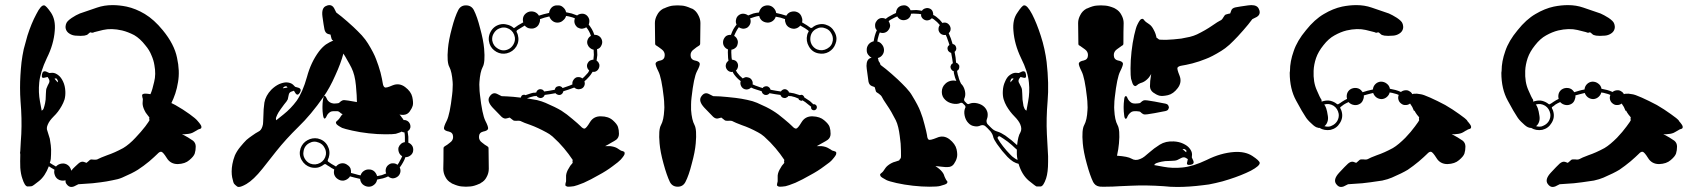

<svg xmlns="http://www.w3.org/2000/svg" viewBox="-20 -741 6759 762"><path d="M206.1 -426.8Q204.1 -430.7 200.2 -429.7Q196.3 -428.7 196.3 -428.7Q201.2 -423.8 209 -414.1Q209 -414.1 210 -418Q210 -421.9 206.1 -426.8ZM763.7 -261.7Q763.7 -261.7 763.7 -261.7Q779.3 -244.1 779.3 -238.3Q779.3 -237.3 779.3 -236.3Q779.3 -232.4 777.3 -231.4Q775.4 -229.5 770.5 -228.5Q764.6 -226.6 762.7 -224.6Q759.8 -223.6 749 -216.8Q738.3 -210 720.7 -209Q715.8 -208 710.9 -208Q707 -208 702.1 -209Q713.9 -202.1 726.6 -195.3Q739.3 -187.5 746.1 -182.6Q756.8 -173.8 756.8 -159.2Q756.8 -144.5 752.9 -131.8Q749 -120.1 731.4 -105.5Q714.8 -90.8 685.5 -89.8Q656.2 -89.8 641.6 -114.3Q627 -137.7 620.1 -138.7Q613.3 -139.6 604.5 -129.9Q594.7 -120.1 572.3 -100.6Q549.8 -82 527.3 -67.4Q505.9 -53.7 464.8 -36.1Q449.2 -29.3 425.8 -25.4Q403.3 -20.5 379.9 -17.6Q345.7 -12.7 318.4 -11.7Q291 -9.8 291 -9.8Q291 -9.8 273.4 -1Q267.6 1 262.7 1Q252 1 243.2 -11.7Q241.2 -14.6 240.2 -18.6Q240.2 -22.5 240.2 -25.4Q232.4 -23.4 224.6 -24.4Q215.8 -25.4 209 -30.3Q200.2 -37.1 197.3 -46.9Q193.4 -57.6 196.3 -67.4Q189.5 -71.3 184.6 -74.2Q178.7 -78.1 173.8 -81.1Q159.2 -42 134.8 -22.5Q109.4 -2 105.5 -2Q100.6 -1 88.9 -1Q78.1 -2 68.4 -33.2Q62.5 -49.8 60.5 -75.2Q59.6 -100.6 60.5 -127.9Q59.6 -130.9 59.6 -134.8Q60.5 -137.7 60.5 -141.6Q61.5 -161.1 62.5 -178.7Q63.5 -196.3 64.5 -209Q67.4 -270.5 61.5 -338.9Q59.6 -365.2 59.6 -392.6Q59.6 -440.4 65.4 -494.1Q68.4 -518.6 74.2 -545.9Q81.1 -573.2 88.9 -599.6Q104.5 -648.4 124 -684.6Q142.6 -721.7 155.3 -719.7Q163.1 -718.8 182.6 -690.4Q201.2 -662.1 197.3 -619.1Q193.4 -565.4 166 -510.7Q139.6 -455.1 135.7 -413.1Q131.8 -375 138.7 -337.9Q145.5 -301.8 145.5 -301.8Q145.5 -301.8 149.4 -304.7Q153.3 -307.6 156.2 -320.3Q159.2 -330.1 161.1 -345.7Q162.1 -361.3 162.1 -369.1Q162.1 -386.7 166 -393.6Q168.9 -401.4 173.8 -410.2Q178.7 -418.9 173.8 -427.7Q168.9 -435.5 168.9 -435.5Q168.9 -435.5 156.2 -432.6Q143.6 -428.7 146.5 -445.3Q149.4 -461.9 163.1 -457Q175.8 -451.2 175.8 -451.2Q175.8 -451.2 187.5 -452.1Q200.2 -452.1 212.9 -441.4Q222.7 -433.6 230.5 -417Q238.3 -400.4 239.3 -378.9Q240.2 -362.3 236.3 -346.7Q231.4 -332 224.6 -320.3Q210.9 -295.9 193.4 -279.3Q175.8 -261.7 169.9 -247.1Q163.1 -232.4 168 -221.7Q171.9 -210.9 177.7 -190.4Q179.7 -179.7 181.6 -164.1Q183.6 -149.4 182.6 -127.9Q182.6 -119.1 181.6 -110.4Q180.7 -102.5 177.7 -94.7Q182.6 -91.8 188.5 -87.9Q195.3 -84 202.1 -80.1Q210.9 -89.8 224.6 -91.8Q238.3 -93.8 249 -85.9Q254.9 -82 257.8 -76.2Q261.7 -70.3 262.7 -63.5Q270.5 -73.2 278.3 -80.1Q287.1 -87.9 291 -91.8Q301.8 -101.6 312.5 -98.6Q323.2 -94.7 323.2 -94.7Q323.2 -94.7 328.1 -98.6Q333 -102.5 336.9 -106.4Q340.8 -109.4 352.5 -107.4Q364.3 -106.4 370.1 -110.4Q377 -114.3 405.3 -125Q434.6 -134.8 468.8 -153.3Q480.5 -160.2 493.2 -170.9Q505.9 -181.6 517.6 -194.3Q540 -217.8 556.6 -239.3Q572.3 -260.7 573.2 -263.7Q573.2 -266.6 572.3 -269.5Q571.3 -272.5 573.2 -274.4Q569.3 -279.3 563.5 -287.1Q557.6 -293.9 553.7 -302.7Q545.9 -318.4 545.9 -331.1Q546.9 -343.8 546.9 -346.7Q546.9 -349.6 544.9 -355.5Q543.9 -360.4 543.9 -363.3Q543.9 -366.2 548.8 -368.2Q554.7 -371.1 577.1 -367.2Q585 -384.8 591.8 -416Q599.6 -446.3 592.8 -482.4Q589.8 -502 581.1 -521.5Q573.2 -542 556.6 -561.5Q536.1 -587.9 512.7 -601.6Q488.3 -614.3 464.8 -620.1Q421.9 -629.9 388.7 -622.1Q355.5 -614.3 353.5 -613.3Q350.6 -611.3 347.7 -611.3Q344.7 -610.4 340.8 -612.3Q337.9 -613.3 335.9 -611.3Q333 -609.4 329.1 -605.5Q326.2 -601.6 314.5 -599.6Q302.7 -597.7 279.3 -599.6Q266.6 -600.6 255.9 -607.4Q246.1 -613.3 242.2 -623Q239.3 -629.9 240.2 -636.7Q241.2 -644.5 243.2 -648.4Q246.1 -657.2 264.6 -669.9Q282.2 -681.6 296.9 -687.5Q312.5 -693.4 365.2 -710.9Q393.6 -720.7 426.8 -720.7Q453.1 -720.7 482.4 -714.8Q518.6 -707 554.7 -685.5Q591.8 -663.1 626 -621.1Q671.9 -565.4 682.6 -511.7Q694.3 -459 686.5 -415Q682.6 -390.6 675.8 -370.1Q668.9 -349.6 660.2 -332Q664.1 -330.1 668 -328.1Q671.9 -326.2 675.8 -324.2Q707 -306.6 732.4 -288.1Q756.8 -270.5 763.7 -261.7Z M1600.6 -174.8Q1600.6 -174.8 1600.6 -174.8Q1611.3 -170.9 1617.2 -160.2Q1620.1 -154.3 1620.1 -146.5Q1620.1 -142.6 1619.1 -138.7Q1616.2 -128.9 1607.4 -123Q1599.6 -117.2 1588.9 -117.2Q1585 -105.5 1579.1 -95.7Q1573.2 -85 1566.4 -76.2Q1571.3 -66.4 1568.4 -55.7Q1565.4 -44.9 1556.6 -39.1Q1547.9 -33.2 1538.1 -33.2Q1528.3 -34.2 1520.5 -41Q1510.7 -36.1 1500 -33.2Q1488.3 -30.3 1476.6 -28.3Q1474.6 -15.6 1464.8 -7.8Q1454.1 1 1441.4 0Q1428.7 -1 1418.9 -9.8Q1410.2 -18.6 1409.2 -31.2Q1409.2 -31.2 1409.2 -31.2Q1409.2 -31.2 1408.2 -31.2Q1398.4 -33.2 1387.7 -36.1Q1377.9 -38.1 1369.1 -41Q1368.2 -41 1368.2 -40Q1368.2 -39.1 1367.2 -38.1Q1358.4 -27.3 1344.7 -24.4Q1331.1 -22.5 1319.3 -31.2Q1310.5 -37.1 1306.6 -47.9Q1303.7 -57.6 1306.6 -68.4Q1294.9 -74.2 1287.1 -80.1Q1278.3 -85 1273.4 -88.9Q1271.5 -89.8 1270.5 -89.8Q1268.6 -89.8 1266.6 -88.9Q1255.9 -80.1 1242.2 -76.2Q1227.5 -73.2 1212.9 -77.1Q1189.5 -84 1176.8 -106.4Q1165 -127.9 1172.9 -152.3Q1180.7 -173.8 1200.2 -184.6Q1219.7 -195.3 1241.2 -191.4Q1266.6 -185.5 1279.3 -164.1Q1292 -141.6 1285.2 -118.2Q1285.2 -115.2 1283.2 -112.3Q1282.2 -109.4 1281.2 -106.4Q1280.3 -104.5 1280.3 -102.5Q1281.2 -100.6 1282.2 -99.6Q1287.1 -95.7 1294.9 -90.8Q1302.7 -85.9 1313.5 -80.1Q1322.3 -90.8 1335 -92.8Q1348.6 -94.7 1359.4 -85.9Q1367.2 -81.1 1371.1 -72.3Q1374 -63.5 1373 -54.7Q1381.8 -51.8 1391.6 -49.8Q1400.4 -46.9 1411.1 -44.9Q1414.1 -55.7 1423.8 -62.5Q1433.6 -69.3 1445.3 -68.4Q1457 -68.4 1465.8 -60.5Q1473.6 -52.7 1476.6 -42Q1486.3 -43.9 1495.1 -45.9Q1503.9 -48.8 1512.7 -52.7Q1508.8 -61.5 1511.7 -72.3Q1514.6 -82 1523.4 -87.9Q1531.2 -93.8 1541 -92.8Q1549.8 -92.8 1557.6 -86.9Q1563.5 -94.7 1567.4 -103.5Q1572.3 -111.3 1576.2 -121.1Q1567.4 -126 1563.5 -135.7Q1559.6 -145.5 1561.5 -155.3Q1564.5 -164.1 1571.3 -169.9Q1578.1 -175.8 1586.9 -176.8Q1586.9 -186.5 1586.9 -197.3Q1586.9 -207 1585 -215.8Q1583 -215.8 1582 -215.8Q1580.1 -216.8 1578.1 -216.8Q1577.1 -216.8 1576.2 -217.8Q1575.2 -217.8 1574.2 -218.8Q1571.3 -216.8 1565.4 -214.8Q1559.6 -212.9 1550.8 -210Q1541 -208 1509.8 -208Q1478.5 -208 1443.4 -211.9Q1408.2 -215.8 1377.9 -222.7Q1347.7 -229.5 1337.9 -233.4Q1317.4 -244.1 1314.5 -250Q1312.5 -254.9 1313.5 -256.8Q1314.5 -258.8 1319.3 -262.7Q1323.2 -266.6 1325.2 -268.6Q1326.2 -270.5 1330.1 -275.4Q1333 -281.2 1339.8 -288.1Q1333 -290 1329.1 -294.9Q1325.2 -298.8 1319.3 -299.8Q1313.5 -299.8 1304.7 -299.8Q1295.9 -299.8 1291 -296.9Q1280.3 -290 1276.4 -280.3Q1271.5 -269.5 1267.6 -270.5Q1263.7 -271.5 1261.7 -286.1Q1259.8 -299.8 1259.8 -311.5Q1259.8 -312.5 1259.8 -315.4Q1259.8 -317.4 1259.8 -318.4Q1259.8 -330.1 1261.7 -344.7Q1263.7 -358.4 1267.6 -360.4Q1271.5 -361.3 1276.4 -350.6Q1280.3 -339.8 1291 -334Q1295.9 -331.1 1304.7 -330.1Q1313.5 -330.1 1319.3 -331.1Q1325.2 -331.1 1329.1 -335.9Q1333 -339.8 1339.8 -342.8Q1344.7 -344.7 1362.3 -341.8Q1380.9 -338.9 1396.5 -335.9Q1396.5 -358.4 1392.6 -401.4Q1388.7 -444.3 1375 -471.7Q1367.2 -487.3 1358.4 -502Q1350.6 -516.6 1342.8 -528.3Q1333 -490.2 1310.5 -441.4Q1289.1 -392.6 1263.7 -356.4Q1213.9 -285.2 1164.1 -237.3Q1114.3 -188.5 1076.2 -140.6Q1056.6 -116.2 1021.5 -71.3Q986.3 -27.3 958 -10.7Q937.5 1 927.7 1Q923.8 1 920.9 -1Q912.1 -7.8 909.2 -11.7Q906.2 -14.6 901.4 -37.1Q899.4 -47.9 899.4 -60.5Q899.4 -74.2 902.3 -89.8Q905.3 -106.4 912.1 -124Q919.9 -141.6 933.6 -158.2Q947.3 -174.8 958 -185.5Q969.7 -195.3 978.5 -201.2Q996.1 -213.9 1005.9 -218.8Q1016.6 -223.6 1021.5 -239.3Q1024.4 -247.1 1024.4 -257.8Q1025.4 -269.5 1025.4 -282.2Q1025.4 -306.6 1029.3 -334Q1034.2 -361.3 1056.6 -384.8Q1071.3 -399.4 1087.9 -407.2Q1104.5 -414.1 1117.2 -414.1Q1133.8 -413.1 1142.6 -405.3Q1151.4 -396.5 1151.4 -396.5Q1151.4 -396.5 1165 -392.6Q1178.7 -387.7 1169.9 -373Q1161.1 -359.4 1153.3 -370.1Q1146.5 -380.9 1146.5 -380.9Q1146.5 -380.9 1137.7 -377.9Q1127.9 -375 1126 -365.2Q1124 -354.5 1122.1 -346.7Q1119.1 -339.8 1107.4 -326.2Q1102.5 -320.3 1093.8 -307.6Q1084 -293.9 1080.1 -285.2Q1074.2 -273.4 1075.2 -268.6Q1076.2 -263.7 1076.2 -263.7Q1076.2 -263.7 1105.5 -287.1Q1134.8 -310.5 1157.2 -340.8Q1181.6 -376 1198.2 -435.5Q1213.9 -494.1 1246.1 -537.1Q1258.8 -553.7 1273.4 -564.5Q1288.1 -574.2 1302.7 -580.1Q1299.8 -582 1297.9 -583Q1296.9 -585 1295.9 -586.9Q1294.9 -590.8 1293 -597.7Q1292 -603.5 1292 -603.5Q1292 -603.5 1281.2 -606.4Q1270.5 -610.4 1267.6 -625Q1264.6 -639.6 1259.8 -674.8Q1254.9 -710.9 1275.4 -717.8Q1281.2 -720.7 1287.1 -720.7Q1298.8 -720.7 1305.7 -709Q1314.5 -691.4 1314.5 -691.4Q1314.5 -691.4 1335.9 -674.8Q1357.4 -657.2 1382.8 -633.8Q1400.4 -617.2 1416 -600.6Q1431.6 -583 1440.4 -568.4Q1463.9 -530.3 1472.7 -505.9Q1482.4 -481.4 1490.2 -453.1Q1497.1 -424.8 1499 -411.1Q1501 -397.5 1506.8 -394.5Q1511.7 -390.6 1538.1 -402.3Q1564.5 -413.1 1587.9 -395.5Q1611.3 -377.9 1616.2 -356.4Q1621.1 -334 1618.2 -322.3Q1614.3 -309.6 1605.5 -297.9Q1596.7 -286.1 1582 -285.2Q1579.1 -285.2 1575.2 -285.2Q1570.3 -285.2 1565.4 -286.1Q1568.4 -283.2 1570.3 -281.2Q1572.3 -278.3 1574.2 -275.4Q1576.2 -273.4 1578.1 -270.5Q1580.1 -267.6 1582 -264.6Q1584 -264.6 1586.9 -264.6Q1588.9 -264.6 1590.8 -263.7Q1600.6 -260.7 1605.5 -252Q1610.4 -243.2 1608.4 -233.4Q1606.4 -229.5 1604.5 -225.6Q1601.6 -222.7 1597.7 -219.7Q1599.6 -209 1600.6 -198.2Q1600.6 -186.5 1600.6 -174.8ZM1112.3 -398.4Q1112.3 -398.4 1112.3 -398.4Q1106.4 -396.5 1104.5 -393.6Q1102.5 -390.6 1102.5 -390.6Q1108.4 -391.6 1121.1 -393.6Q1121.1 -393.6 1119.1 -396.5Q1117.2 -399.4 1112.3 -398.4ZM1273.4 -127Q1275.4 -142.6 1267.6 -155.3Q1260.7 -168.9 1246.1 -174.8Q1225.6 -183.6 1207 -172.9Q1187.5 -162.1 1184.6 -139.6Q1181.6 -125 1189.5 -111.3Q1197.3 -97.7 1210.9 -91.8Q1231.4 -84 1251 -94.7Q1269.5 -105.5 1273.4 -127Z M1913.1 -161.1Q1913.1 -161.1 1913.1 -161.1Q1916 -159.2 1918 -157.2Q1918.9 -154.3 1918.9 -152.3Q1918.9 -125 1919.9 -71.3Q1919.9 -53.7 1911.1 -38.1Q1903.3 -22.5 1887.7 -14.6Q1886.7 -13.7 1885.7 -12.7Q1883.8 -11.7 1882.8 -11.7Q1861.3 -2 1846.7 -1Q1832 0 1829.1 0Q1827.1 0 1812.5 -1Q1797.9 -2 1776.4 -11.7Q1775.4 -11.7 1773.4 -12.7Q1772.5 -13.7 1771.5 -14.6Q1755.9 -22.5 1748 -38.1Q1739.3 -53.7 1739.3 -71.3Q1740.2 -97.7 1740.2 -152.3Q1740.2 -154.3 1741.2 -157.2Q1743.2 -159.2 1746.1 -161.1Q1753.9 -165 1765.6 -174.8Q1778.3 -183.6 1778.3 -197.3Q1778.3 -214.8 1761.7 -218.8Q1745.1 -221.7 1742.2 -229.5Q1740.2 -237.3 1752.9 -261.7Q1765.6 -287.1 1774.4 -365.2Q1776.4 -380.9 1776.4 -393.6Q1777.3 -406.2 1776.4 -416Q1773.4 -456.1 1763.7 -474.6Q1752.9 -493.2 1757.8 -547.9Q1760.7 -582 1773.4 -628.9Q1785.2 -674.8 1798.8 -701.2Q1808.6 -719.7 1829.1 -719.7Q1850.6 -719.7 1860.4 -701.2Q1874 -674.8 1885.7 -627.9Q1898.4 -582 1901.4 -547.9Q1906.2 -493.2 1895.5 -474.6Q1885.7 -456.1 1882.8 -416Q1881.8 -406.2 1882.8 -393.6Q1882.8 -380.9 1884.8 -365.2Q1893.6 -287.1 1906.2 -261.7Q1918.9 -237.3 1917 -229.5Q1914.1 -221.7 1897.5 -218.8Q1880.9 -214.8 1880.9 -197.3Q1880.9 -183.6 1893.6 -174.8Q1905.3 -165 1913.1 -161.1ZM2457 -138.7Q2457 -138.7 2457 -138.7Q2459 -137.7 2459 -132.8Q2459 -131.8 2459 -130.9Q2459 -125 2443.4 -107.4Q2436.5 -99.6 2411.1 -81.1Q2386.7 -62.5 2355.5 -45.9Q2325.2 -28.3 2296.9 -15.6Q2267.6 -3.9 2257.8 -2Q2244.1 0 2236.3 0Q2231.4 0 2229.5 -1Q2223.6 -3.9 2223.6 -5.9Q2223.6 -8.8 2224.6 -14.6Q2226.6 -19.5 2226.6 -22.5Q2226.6 -25.4 2226.6 -38.1Q2225.6 -50.8 2233.4 -66.4Q2238.3 -75.2 2243.2 -83Q2249 -89.8 2252.9 -94.7Q2252 -97.7 2252 -100.6Q2252.9 -103.5 2252.9 -106.4Q2252 -108.4 2236.3 -129.9Q2219.7 -152.3 2197.3 -175.8Q2185.5 -187.5 2172.9 -199.2Q2160.2 -210 2148.4 -215.8Q2114.3 -234.4 2085 -245.1Q2056.6 -254.9 2049.8 -258.8Q2043.9 -262.7 2032.2 -261.7Q2020.5 -260.7 2016.6 -263.7Q2012.7 -266.6 2007.8 -270.5Q2002.9 -274.4 2002.9 -274.4Q2002.9 -274.4 1992.2 -271.5Q1981.4 -267.6 1970.7 -277.3Q1960 -288.1 1935.5 -313.5Q1911.1 -339.8 1922.9 -357.4Q1935.5 -377 1953.1 -368.2Q1970.7 -359.4 1970.7 -359.4Q1970.7 -359.4 1993.2 -358.4Q2015.6 -357.4 2046.9 -353.5Q2046.9 -353.5 2046.9 -354.5Q2046.9 -354.5 2046.9 -354.5Q2047.9 -357.4 2049.8 -360.4Q2051.8 -363.3 2055.7 -364.3Q2058.6 -365.2 2060.5 -365.2Q2063.5 -364.3 2065.4 -363.3Q2072.3 -366.2 2080.1 -368.2Q2087.9 -371.1 2096.7 -373Q2098.6 -373 2101.6 -373Q2104.5 -374 2108.4 -374Q2109.4 -378.9 2112.3 -381.8Q2115.2 -384.8 2120.1 -386.7Q2126 -387.7 2131.8 -385.7Q2136.7 -383.8 2139.6 -377.9Q2149.4 -379.9 2160.2 -380.9Q2169.9 -382.8 2181.6 -384.8Q2182.6 -389.6 2185.5 -393.6Q2188.5 -397.5 2194.3 -398.4Q2199.2 -400.4 2204.1 -398.4Q2210 -396.5 2212.9 -391.6Q2222.7 -394.5 2232.4 -398.4Q2242.2 -401.4 2252 -406.2Q2250 -415 2255.9 -423.8Q2260.7 -431.6 2269.5 -434.6Q2275.4 -435.5 2281.2 -434.6Q2287.1 -433.6 2291 -429.7Q2297.9 -434.6 2302.7 -440.4Q2308.6 -446.3 2313.5 -452.1Q2314.5 -454.1 2316.4 -457Q2317.4 -459 2318.4 -460.9Q2316.4 -462.9 2313.5 -466.8Q2311.5 -469.7 2310.5 -473.6Q2307.6 -483.4 2313.5 -492.2Q2318.4 -501 2328.1 -502.9Q2329.1 -503.9 2331.1 -503.9Q2333 -503.9 2335 -503.9Q2335.9 -513.7 2336.9 -523.4Q2336.9 -533.2 2335.9 -543.9Q2328.1 -544.9 2321.3 -550.8Q2314.5 -556.6 2311.5 -565.4Q2308.6 -575.2 2312.5 -584Q2316.4 -593.8 2325.2 -598.6Q2322.3 -608.4 2317.4 -617.2Q2312.5 -626 2306.6 -632.8Q2299.8 -627.9 2290 -627Q2281.2 -627 2272.5 -631.8Q2263.7 -638.7 2260.7 -648.4Q2257.8 -658.2 2261.7 -668Q2253.9 -671.9 2245.1 -673.8Q2235.4 -676.8 2226.6 -677.7Q2223.6 -667 2214.8 -660.2Q2207 -652.3 2195.3 -651.4Q2182.6 -650.4 2173.8 -657.2Q2164.1 -664.1 2160.2 -675.8Q2150.4 -672.9 2140.6 -670.9Q2131.8 -668 2123 -665Q2124 -656.2 2120.1 -648.4Q2117.2 -639.6 2109.4 -633.8Q2098.6 -626 2085 -627.9Q2071.3 -628.9 2062.5 -639.6Q2052.7 -633.8 2044.9 -628.9Q2037.1 -624 2032.2 -621.1Q2030.3 -619.1 2030.3 -617.2Q2029.3 -615.2 2030.3 -614.3Q2032.2 -611.3 2033.2 -608.4Q2034.2 -605.5 2035.2 -602.5Q2042 -578.1 2029.3 -556.6Q2015.6 -535.2 1991.2 -529.3Q1969.7 -524.4 1950.2 -535.2Q1929.7 -546.9 1922.9 -567.4Q1915 -591.8 1926.8 -614.3Q1938.5 -636.7 1962.9 -643.6Q1977.5 -647.5 1991.2 -643.6Q2005.9 -640.6 2016.6 -631.8Q2017.6 -629.9 2019.5 -629.9Q2021.5 -629.9 2022.5 -630.9Q2028.3 -634.8 2036.1 -640.6Q2044.9 -645.5 2056.6 -652.3Q2053.7 -662.1 2056.6 -672.9Q2059.6 -682.6 2069.3 -689.5Q2080.1 -697.3 2094.7 -695.3Q2108.4 -693.4 2117.2 -681.6Q2117.2 -680.7 2118.2 -680.7Q2118.2 -679.7 2118.2 -678.7Q2127.9 -681.6 2137.7 -684.6Q2147.5 -686.5 2158.2 -689.5Q2158.2 -689.5 2158.2 -689.5Q2159.2 -689.5 2159.2 -689.5Q2160.2 -701.2 2168.9 -710.9Q2177.7 -719.7 2190.4 -719.7Q2191.4 -719.7 2192.4 -719.7Q2205.1 -720.7 2213.9 -712.9Q2224.6 -704.1 2226.6 -692.4Q2238.3 -690.4 2249 -687.5Q2259.8 -683.6 2270.5 -679.7Q2277.3 -685.5 2288.1 -686.5Q2297.9 -687.5 2306.6 -681.6Q2315.4 -674.8 2318.4 -664.1Q2320.3 -653.3 2316.4 -643.6Q2323.2 -634.8 2329.1 -625Q2335 -614.3 2338.9 -602.5Q2348.6 -603.5 2357.4 -597.7Q2366.2 -591.8 2369.1 -581.1Q2372.1 -570.3 2366.2 -559.6Q2361.3 -548.8 2349.6 -545.9Q2350.6 -533.2 2350.6 -522.5Q2349.6 -510.7 2347.7 -500Q2351.6 -498 2354.5 -494.1Q2356.4 -491.2 2358.4 -486.3Q2360.4 -476.6 2355.5 -467.8Q2350.6 -459 2340.8 -456.1Q2338.9 -456.1 2335.9 -456.1Q2334 -455.1 2332 -456.1Q2330.1 -453.1 2328.1 -450.2Q2326.2 -447.3 2324.2 -444.3Q2319.3 -437.5 2312.5 -430.7Q2306.6 -423.8 2299.8 -418.9Q2299.8 -418 2299.8 -418Q2299.8 -418 2299.8 -417Q2302.7 -407.2 2297.9 -398.4Q2293 -389.6 2283.2 -387.7Q2276.4 -385.7 2269.5 -387.7Q2263.7 -389.6 2258.8 -393.6Q2248 -389.6 2237.3 -385.7Q2226.6 -381.8 2215.8 -378.9Q2214.8 -374 2211.9 -370.1Q2209 -366.2 2203.1 -364.3Q2198.2 -363.3 2193.4 -365.2Q2187.5 -367.2 2184.6 -371.1Q2172.9 -369.1 2162.1 -367.2Q2151.4 -365.2 2141.6 -364.3Q2140.6 -360.4 2137.7 -357.4Q2133.8 -353.5 2129.9 -352.5Q2124 -350.6 2118.2 -353.5Q2112.3 -355.5 2109.4 -360.4Q2106.4 -360.4 2104.5 -359.4Q2101.6 -359.4 2099.6 -359.4Q2091.8 -357.4 2085 -355.5Q2078.1 -353.5 2071.3 -350.6Q2091.8 -347.7 2111.3 -343.8Q2130.9 -338.9 2144.5 -333Q2185.5 -315.4 2208 -301.8Q2229.5 -288.1 2252 -268.6Q2274.4 -250 2284.2 -240.2Q2293 -230.5 2299.8 -230.5Q2306.6 -231.4 2321.3 -255.9Q2335.9 -280.3 2365.2 -279.3Q2394.5 -279.3 2412.1 -263.7Q2428.7 -249 2432.6 -237.3Q2436.5 -225.6 2436.5 -210Q2436.5 -195.3 2425.8 -186.5Q2418.9 -181.6 2406.2 -174.8Q2393.6 -167 2381.8 -161.1Q2386.7 -161.1 2391.6 -161.1Q2396.5 -161.1 2401.4 -161.1Q2418 -159.2 2428.7 -153.3Q2439.5 -146.5 2442.4 -144.5Q2444.3 -142.6 2450.2 -141.6Q2455.1 -139.6 2457 -138.7ZM1996.1 -544.9Q2009.8 -550.8 2017.6 -564.5Q2025.4 -578.1 2023.4 -592.8Q2019.5 -615.2 2001 -626Q1981.4 -636.7 1960.9 -627.9Q1947.3 -622.1 1939.5 -608.4Q1931.6 -595.7 1933.6 -580.1Q1937.5 -558.6 1956.1 -547.9Q1975.6 -536.1 1996.1 -544.9Z M2727.5 -706.1Q2727.5 -706.1 2728.5 -706.1Q2743.2 -697.3 2751 -681.6Q2759.8 -666 2759.8 -649.4Q2759.8 -622.1 2758.8 -568.4Q2758.8 -565.4 2757.8 -563.5Q2755.9 -560.5 2753.9 -559.6Q2745.1 -554.7 2733.4 -544.9Q2720.7 -536.1 2720.7 -522.5Q2720.7 -504.9 2737.3 -501Q2753.9 -498 2756.8 -490.2Q2759.8 -483.4 2746.1 -458Q2733.4 -433.6 2724.6 -354.5Q2722.7 -338.9 2722.7 -326.2Q2722.7 -314.5 2722.7 -304.7Q2725.6 -264.6 2736.3 -245.1Q2746.1 -226.6 2741.2 -171.9Q2738.3 -137.7 2725.6 -91.8Q2713.9 -44.9 2700.2 -18.6Q2690.4 0 2669.9 0Q2648.4 0 2638.7 -18.6Q2626 -44.9 2613.3 -91.8Q2600.6 -137.7 2597.7 -171.9Q2592.8 -226.6 2603.5 -245.1Q2614.3 -264.6 2616.2 -304.7Q2617.2 -314.5 2616.2 -326.2Q2616.2 -338.9 2614.3 -354.5Q2605.5 -433.6 2592.8 -458Q2580.1 -483.4 2582 -490.2Q2585 -498 2601.6 -501Q2618.2 -504.9 2618.2 -522.5Q2618.2 -536.1 2606.4 -544.9Q2593.8 -554.7 2585.9 -559.6Q2583 -560.5 2581.1 -563.5Q2580.1 -565.4 2580.1 -568.4Q2580.1 -594.7 2579.1 -649.4Q2579.1 -666 2587.9 -681.6Q2595.7 -697.3 2611.3 -706.1Q2612.3 -706.1 2613.3 -707Q2615.2 -708 2616.2 -708Q2637.7 -717.8 2652.3 -718.8Q2667 -719.7 2668.9 -719.7Q2671.9 -719.7 2686.5 -718.8Q2701.2 -717.8 2722.7 -708Q2723.6 -708 2725.6 -707Q2726.6 -706.1 2727.5 -706.1ZM2869.1 -544.9Q2869.1 -544.9 2869.1 -544.9Q2858.4 -548.8 2852.5 -559.6Q2847.7 -569.3 2850.6 -581.1Q2853.5 -590.8 2861.3 -597.7Q2870.1 -603.5 2880.9 -602.5Q2884.8 -614.3 2890.6 -625Q2896.5 -634.8 2903.3 -643.6Q2898.4 -653.3 2901.4 -664.1Q2903.3 -674.8 2913.1 -681.6Q2921.9 -687.5 2931.6 -686.5Q2941.4 -685.5 2949.2 -679.7Q2959 -683.6 2969.7 -687.5Q2980.5 -690.4 2992.2 -691.4Q2995.1 -704.1 3004.9 -712.9Q3014.6 -719.7 3026.4 -719.7Q3027.3 -719.7 3028.3 -719.7Q3041 -718.8 3049.8 -710Q3058.6 -701.2 3060.5 -689.5Q3060.5 -689.5 3060.5 -689.5Q3060.5 -689.5 3060.5 -689.5Q3071.3 -686.5 3081.1 -684.6Q3090.8 -681.6 3100.6 -678.7Q3100.6 -679.7 3101.6 -679.7Q3101.6 -680.7 3102.5 -681.6Q3110.4 -693.4 3125 -695.3Q3138.7 -697.3 3150.4 -689.5Q3159.2 -682.6 3162.1 -671.9Q3166 -662.1 3163.1 -652.3Q3173.8 -645.5 3182.6 -640.6Q3191.4 -634.8 3196.3 -630.9Q3197.3 -629.9 3199.2 -629.9Q3201.2 -629.9 3203.1 -630.9Q3213.9 -640.6 3227.5 -643.6Q3242.2 -647.5 3255.9 -643.6Q3280.3 -636.7 3292 -614.3Q3299.8 -600.6 3299.8 -586.9Q3299.8 -577.1 3295.9 -567.4Q3289.1 -546.9 3269.5 -535.2Q3250 -524.4 3227.5 -529.3Q3203.1 -534.2 3190.4 -556.6Q3177.7 -578.1 3183.6 -602.5Q3184.6 -605.5 3185.5 -608.4Q3187.5 -611.3 3188.5 -614.3Q3189.5 -615.2 3189.5 -617.2Q3188.5 -619.1 3187.5 -620.1Q3182.6 -624 3174.8 -628.9Q3167 -633.8 3156.2 -639.6Q3147.5 -628.9 3133.8 -627Q3121.1 -626 3109.4 -633.8Q3101.6 -639.6 3098.6 -647.5Q3094.7 -656.2 3095.7 -665Q3087.9 -668 3078.1 -670.9Q3068.4 -672.9 3058.6 -674.8Q3055.7 -664.1 3045.9 -657.2Q3036.1 -650.4 3024.4 -651.4Q3012.7 -652.3 3003.9 -659.2Q2995.1 -667 2993.2 -677.7Q2983.4 -676.8 2974.6 -673.8Q2965.8 -670.9 2957 -668Q2960.9 -658.2 2958 -648.4Q2955.1 -638.7 2946.3 -631.8Q2938.5 -627 2928.7 -627Q2919.9 -627.9 2912.1 -632.8Q2906.2 -625 2902.3 -617.2Q2897.5 -608.4 2893.6 -598.6Q2902.3 -593.8 2906.2 -584Q2910.2 -575.2 2907.2 -565.4Q2905.3 -555.7 2898.4 -550.8Q2891.6 -544.9 2882.8 -543.9Q2881.8 -533.2 2882.8 -523.4Q2882.8 -513.7 2884.8 -503.9Q2885.7 -503.9 2887.7 -503.9Q2889.6 -503.9 2891.6 -502.9Q2901.4 -501 2906.2 -492.2Q2911.1 -483.4 2908.2 -473.6Q2907.2 -469.7 2905.3 -466.8Q2903.3 -462.9 2900.4 -460.9Q2901.4 -459 2903.3 -457Q2904.3 -454.1 2906.2 -452.1Q2911.1 -446.3 2916 -440.4Q2921.9 -434.6 2927.7 -429.7Q2932.6 -432.6 2938.5 -434.6Q2943.4 -435.5 2949.2 -433.6Q2959 -431.6 2963.9 -422.9Q2968.8 -415 2966.8 -406.2Q2976.6 -401.4 2986.3 -398.4Q2996.1 -394.5 3006.8 -391.6Q3009.8 -396.5 3014.6 -397.5Q3019.5 -399.4 3025.4 -398.4Q3030.3 -396.5 3033.2 -393.6Q3037.1 -389.6 3038.1 -384.8Q3048.8 -382.8 3059.6 -380.9Q3069.3 -378.9 3079.1 -377.9Q3082 -382.8 3087.9 -385.7Q3092.8 -387.7 3098.6 -386.7Q3103.5 -384.8 3106.4 -381.8Q3110.4 -378.9 3111.3 -374Q3114.3 -374 3117.2 -373Q3120.1 -373 3122.1 -372.1Q3130.9 -371.1 3138.7 -368.2Q3146.5 -366.2 3154.3 -363.3Q3156.2 -364.3 3158.2 -364.3Q3161.1 -365.2 3163.1 -364.3Q3167 -363.3 3168.9 -360.4Q3171.9 -357.4 3171.9 -354.5Q3184.6 -346.7 3194.3 -339.8Q3203.1 -332 3208 -327.1Q3210 -327.1 3210.9 -327.1Q3211.9 -327.1 3213.9 -327.1Q3217.8 -325.2 3220.7 -321.3Q3222.7 -316.4 3221.7 -312.5Q3220.7 -307.6 3215.8 -304.7Q3211.9 -302.7 3207 -303.7Q3203.1 -304.7 3200.2 -308.6Q3198.2 -312.5 3199.2 -317.4Q3194.3 -321.3 3185.5 -328.1Q3176.8 -335.9 3165 -342.8Q3163.1 -341.8 3161.1 -340.8Q3159.2 -340.8 3157.2 -341.8Q3154.3 -342.8 3151.4 -344.7Q3149.4 -346.7 3149.4 -349.6Q3142.6 -352.5 3134.8 -355.5Q3127.9 -357.4 3120.1 -359.4Q3118.2 -359.4 3115.2 -359.4Q3112.3 -360.4 3109.4 -360.4Q3106.4 -355.5 3100.6 -353.5Q3095.7 -350.6 3089.8 -352.5Q3085 -353.5 3082 -356.4Q3079.1 -360.4 3077.1 -364.3Q3067.4 -365.2 3056.6 -367.2Q3045.9 -369.1 3034.2 -371.1Q3031.2 -367.2 3026.4 -365.2Q3021.5 -363.3 3015.6 -364.3Q3010.7 -366.2 3006.8 -370.1Q3003.9 -374 3002.9 -378.9Q2992.2 -381.8 2981.4 -385.7Q2970.7 -388.7 2960.9 -393.6Q2956.1 -388.7 2949.2 -386.7Q2943.4 -384.8 2936.5 -386.7Q2926.8 -389.6 2921.9 -398.4Q2917 -407.2 2918.9 -417Q2918.9 -418 2919.9 -418Q2919.9 -418 2919.9 -418.9Q2913.1 -423.8 2906.2 -430.7Q2900.4 -436.5 2894.5 -444.3Q2892.6 -447.3 2890.6 -450.2Q2889.6 -453.1 2887.7 -456.1Q2884.8 -455.1 2882.8 -455.1Q2880.9 -456.1 2877.9 -456.1Q2868.2 -459 2863.3 -467.8Q2858.4 -476.6 2861.3 -486.3Q2862.3 -491.2 2865.2 -494.1Q2868.2 -498 2871.1 -500Q2869.1 -510.7 2869.1 -522.5Q2868.2 -533.2 2869.1 -544.9ZM3196.3 -592.8Q3194.3 -578.1 3201.2 -564.5Q3209 -550.8 3222.7 -544.9Q3243.2 -537.1 3262.7 -547.9Q3282.2 -558.6 3285.2 -580.1Q3287.1 -595.7 3279.3 -608.4Q3272.5 -622.1 3257.8 -627.9Q3237.3 -636.7 3218.8 -626Q3199.2 -615.2 3196.3 -592.8ZM3296.9 -138.7Q3296.9 -138.7 3296.9 -138.7Q3299.8 -136.7 3298.8 -130.9Q3298.8 -125 3283.2 -107.4Q3276.4 -98.6 3251 -81.1Q3226.6 -62.5 3195.3 -45.9Q3165 -28.3 3136.7 -15.6Q3107.4 -3.9 3097.7 -2Q3084 0 3076.2 0Q3071.3 0 3069.3 -1Q3063.5 -3.9 3063.5 -5.9Q3063.5 -8.8 3064.5 -13.7Q3066.4 -19.5 3066.4 -22.5Q3066.4 -25.4 3066.4 -38.1Q3065.4 -50.8 3073.2 -66.4Q3078.1 -75.2 3083 -83Q3088.9 -89.8 3092.8 -94.7Q3091.8 -96.7 3091.8 -100.6Q3092.8 -103.5 3092.8 -106.4Q3091.8 -108.4 3076.2 -129.9Q3059.6 -152.3 3037.1 -175.8Q3025.4 -187.5 3012.7 -199.2Q3000 -210 2988.3 -215.8Q2954.1 -234.4 2924.8 -244.1Q2896.5 -254.9 2889.6 -258.8Q2883.8 -262.7 2872.1 -261.7Q2860.4 -260.7 2856.4 -263.7Q2852.5 -266.6 2847.7 -270.5Q2842.8 -274.4 2842.8 -274.4Q2842.8 -274.4 2832 -271.5Q2821.3 -267.6 2810.5 -277.3Q2799.8 -288.1 2775.4 -313.5Q2751 -339.8 2762.7 -357.4Q2775.4 -377 2793 -368.2Q2810.5 -359.4 2810.5 -359.4Q2810.5 -359.4 2837.9 -358.4Q2865.2 -356.4 2899.4 -352.5Q2922.9 -349.6 2945.3 -344.7Q2968.8 -339.8 2984.4 -333Q3025.4 -315.4 3046.9 -301.8Q3069.3 -288.1 3091.8 -268.6Q3114.3 -250 3124 -240.2Q3132.8 -230.5 3139.6 -230.5Q3146.5 -231.4 3161.1 -255.9Q3175.8 -280.3 3205.1 -279.3Q3234.4 -278.3 3251 -263.7Q3268.6 -249 3272.5 -237.3Q3276.4 -225.6 3276.4 -210Q3276.4 -195.3 3265.6 -186.5Q3258.8 -181.6 3246.1 -174.8Q3233.4 -167 3221.7 -161.1Q3225.6 -161.1 3230.5 -161.1Q3235.4 -161.1 3240.2 -161.1Q3257.8 -159.2 3268.6 -152.3Q3279.3 -146.5 3281.2 -144.5Q3284.2 -142.6 3290 -141.6Q3294.9 -139.6 3296.9 -138.7Z M4134.8 -209Q4134.8 -209 4134.8 -209Q4136.7 -176.8 4139.6 -121.1Q4139.6 -109.4 4139.6 -98.6Q4139.6 -57.6 4131.8 -33.2Q4121.1 -2 4110.4 -1Q4099.6 -1 4093.8 -1Q4089.8 -2 4062.5 -24.4Q4035.2 -47.9 4022.5 -90.8Q4012.7 -92.8 4001 -99.6Q3990.2 -106.4 3978.5 -118.2Q3968.8 -128.9 3957 -142.6Q3946.3 -156.2 3936.5 -169.9Q3931.6 -177.7 3926.8 -185.5Q3921.9 -194.3 3920.9 -201.2Q3918.9 -208 3915 -213.9Q3911.1 -220.7 3905.3 -225.6Q3901.4 -230.5 3891.6 -239.3Q3887.7 -243.2 3882.8 -244.1Q3877.9 -245.1 3872.1 -243.2Q3860.4 -237.3 3846.7 -240.2Q3833 -242.2 3823.2 -252.9Q3812.5 -263.7 3808.6 -281.2Q3804.7 -298.8 3810.5 -312.5Q3812.5 -314.5 3811.5 -317.4Q3811.5 -320.3 3809.6 -322.3Q3806.6 -325.2 3800.8 -331.1Q3798.8 -333 3795.9 -333Q3793 -334 3791 -332Q3777.3 -326.2 3759.8 -330.1Q3742.2 -334 3731.4 -344.7Q3717.8 -357.4 3717.8 -376Q3717.8 -395.5 3731.4 -408.2Q3740.2 -417 3752 -419.9Q3763.7 -422.9 3775.4 -419.9Q3772.5 -425.8 3770.5 -432.6Q3768.6 -439.5 3766.6 -447.3Q3766.6 -449.2 3765.6 -452.1Q3765.6 -455.1 3765.6 -458Q3760.7 -459 3757.8 -462.9Q3754.9 -465.8 3752.9 -470.7Q3751 -476.6 3753.9 -481.4Q3755.9 -487.3 3761.7 -490.2Q3759.8 -500 3758.8 -509.8Q3756.8 -520.5 3754.9 -531.2Q3750 -532.2 3746.1 -536.1Q3742.2 -539.1 3741.2 -543.9Q3739.3 -549.8 3741.2 -554.7Q3743.2 -559.6 3748 -562.5Q3745.1 -573.2 3741.2 -583Q3738.3 -592.8 3733.4 -602.5Q3724.6 -600.6 3715.8 -605.5Q3708 -610.4 3705.1 -620.1Q3704.1 -626 3705.1 -630.9Q3706.1 -636.7 3710 -641.6Q3705.1 -647.5 3699.2 -653.3Q3693.4 -658.2 3687.5 -663.1Q3685.5 -665 3682.6 -666Q3680.7 -668 3678.7 -668.9Q3675.8 -666 3672.9 -664.1Q3669.9 -662.1 3666 -661.1Q3656.2 -658.2 3647.5 -663.1Q3638.7 -668 3635.7 -677.7Q3635.7 -679.7 3635.7 -681.6Q3635.7 -683.6 3635.7 -684.6Q3626 -686.5 3616.2 -686.5Q3606.4 -687.5 3595.7 -686.5Q3594.7 -677.7 3588.9 -670.9Q3583 -664.1 3574.2 -662.1Q3564.5 -659.2 3554.7 -663.1Q3545.9 -667 3541 -675.8Q3531.2 -671.9 3522.5 -667Q3513.7 -663.1 3506.8 -657.2Q3511.7 -649.4 3512.7 -640.6Q3512.7 -630.9 3506.8 -623Q3501 -614.3 3491.2 -611.3Q3481.4 -608.4 3471.7 -612.3Q3467.8 -603.5 3465.8 -594.7Q3462.9 -585.9 3461.9 -576.2Q3472.7 -574.2 3479.5 -565.4Q3487.3 -556.6 3488.3 -544.9Q3489.3 -533.2 3482.4 -523.4Q3475.6 -513.7 3463.9 -510.7Q3464.8 -507.8 3465.8 -504.9Q3465.8 -502 3466.8 -499Q3470.7 -494.1 3472.7 -489.3Q3474.6 -483.4 3474.6 -483.4Q3474.6 -483.4 3496.1 -466.8Q3517.6 -449.2 3543 -425.8Q3560.5 -409.2 3576.2 -392.6Q3591.8 -376 3600.6 -360.4Q3624 -322.3 3632.8 -298.8Q3642.6 -274.4 3649.4 -246.1Q3657.2 -216.8 3659.2 -204.1Q3660.2 -190.4 3666 -186.5Q3671.9 -183.6 3698.2 -194.3Q3724.6 -206.1 3748 -188.5Q3771.5 -169.9 3776.4 -148.4Q3781.2 -127 3777.3 -114.3Q3774.4 -102.5 3765.6 -89.8Q3756.8 -78.1 3742.2 -78.1Q3734.4 -77.1 3719.7 -79.1Q3705.1 -80.1 3692.4 -82Q3695.3 -80.1 3699.2 -77.1Q3703.1 -74.2 3707 -71.3Q3720.7 -59.6 3725.6 -48.8Q3729.5 -37.1 3731.4 -34.2Q3732.4 -31.2 3735.4 -26.4Q3739.3 -22.5 3740.2 -19.5Q3741.2 -17.6 3737.3 -12.7Q3733.4 -8.8 3710.9 -2.9Q3700.2 0 3668.9 0Q3638.7 0 3603.5 -3.9Q3568.4 -7.8 3538.1 -14.6Q3507.8 -21.5 3498 -26.4Q3477.5 -37.1 3474.6 -42Q3471.7 -47.9 3473.6 -49.8Q3474.6 -51.8 3478.5 -54.7Q3483.4 -58.6 3485.4 -61.5Q3487.3 -63.5 3494.1 -74.2Q3501 -84 3516.6 -92.8Q3525.4 -97.7 3534.2 -99.6Q3543 -102.5 3548.8 -104.5Q3548.8 -106.4 3551.8 -109.4Q3553.7 -111.3 3554.7 -113.3Q3556.6 -115.2 3555.7 -142.6Q3555.7 -169.9 3550.8 -202.1Q3548.8 -218.8 3544.9 -235.4Q3541 -252 3535.2 -263.7Q3517.6 -298.8 3500 -324.2Q3483.4 -348.6 3480.5 -355.5Q3477.5 -362.3 3467.8 -369.1Q3457 -375 3456.1 -378.9Q3455.1 -383.8 3453.1 -389.6Q3451.2 -395.5 3451.2 -395.5Q3451.2 -395.5 3440.4 -399.4Q3429.7 -403.3 3426.8 -417Q3424.8 -431.6 3419.9 -467.8Q3418.9 -473.6 3418.9 -479.5Q3418.9 -504.9 3434.6 -510.7Q3435.5 -510.7 3437.5 -511.7Q3438.5 -511.7 3439.5 -511.7Q3431.6 -515.6 3425.8 -523.4Q3419.9 -531.2 3419.9 -541Q3418.9 -553.7 3426.8 -564.5Q3434.6 -574.2 3447.3 -577.1Q3449.2 -588.9 3452.1 -599.6Q3455.1 -610.4 3460 -621.1Q3453.1 -627.9 3453.1 -637.7Q3452.1 -648.4 3458 -656.2Q3463.9 -666 3474.6 -668.9Q3485.4 -670.9 3495.1 -666Q3503.9 -673.8 3514.6 -678.7Q3524.4 -684.6 3536.1 -689.5Q3536.1 -699.2 3542 -708Q3547.9 -715.8 3558.6 -718.8Q3562.5 -719.7 3565.4 -719.7Q3573.2 -720.7 3580.1 -716.8Q3589.8 -710.9 3593.8 -700.2Q3606.4 -701.2 3617.2 -701.2Q3628.9 -700.2 3638.7 -698.2Q3641.6 -702.1 3644.5 -704.1Q3648.4 -707 3653.3 -708Q3662.1 -710.9 3671.9 -706.1Q3680.7 -701.2 3682.6 -691.4Q3683.6 -688.5 3683.6 -686.5Q3683.6 -684.6 3683.6 -681.6Q3686.5 -680.7 3689.5 -678.7Q3692.4 -676.8 3695.3 -674.8Q3702.1 -668.9 3709 -663.1Q3714.8 -656.2 3720.7 -649.4Q3720.7 -649.4 3721.7 -650.4Q3721.7 -650.4 3721.7 -650.4Q3731.4 -653.3 3740.2 -648.4Q3749 -642.6 3752 -632.8Q3753.9 -627 3752 -620.1Q3750 -613.3 3745.1 -609.4Q3750 -598.6 3753.9 -587.9Q3757.8 -577.1 3760.7 -566.4Q3765.6 -565.4 3769.5 -562.5Q3773.4 -558.6 3774.4 -553.7Q3776.4 -548.8 3774.4 -543Q3772.5 -538.1 3768.6 -535.2Q3770.5 -523.4 3772.5 -512.7Q3773.4 -502 3774.4 -492.2Q3779.3 -491.2 3782.2 -487.3Q3785.2 -484.4 3787.1 -480.5Q3788.1 -474.6 3786.1 -468.8Q3784.2 -462.9 3778.3 -460Q3779.3 -457 3779.3 -454.1Q3780.3 -452.1 3780.3 -449.2Q3781.2 -443.4 3783.2 -438.5Q3785.2 -432.6 3786.1 -427.7Q3787.1 -424.8 3789.1 -419.9Q3792 -414.1 3793.9 -409.2Q3793.9 -409.2 3793.9 -409.2Q3794.9 -408.2 3794.9 -408.2Q3805.7 -397.5 3809.6 -379.9Q3813.5 -362.3 3806.6 -348.6Q3805.7 -346.7 3806.6 -343.8Q3806.6 -340.8 3808.6 -338.9Q3811.5 -335.9 3817.4 -330.1Q3819.3 -328.1 3822.3 -328.1Q3824.2 -327.1 3827.1 -329.1Q3840.8 -335 3858.4 -331.1Q3876 -327.1 3886.7 -316.4Q3896.5 -306.6 3899.4 -293Q3901.4 -279.3 3896.5 -267.6Q3894.5 -261.7 3895.5 -256.8Q3896.5 -251 3900.4 -247.1Q3904.3 -243.2 3913.1 -234.4Q3918.9 -228.5 3924.8 -224.6Q3931.6 -220.7 3938.5 -218.8Q3945.3 -216.8 3953.1 -212.9Q3961.9 -208 3969.7 -203.1Q3981.4 -194.3 3994.1 -184.6Q4006.8 -173.8 4016.6 -165Q4020.5 -201.2 4029.3 -214.8Q4037.1 -228.5 4029.3 -247.1Q4023.4 -261.7 4005.9 -279.3Q3988.3 -296.9 3974.6 -320.3Q3967.8 -332 3962.9 -347.7Q3959 -362.3 3960 -379.9Q3960.9 -400.4 3968.8 -417Q3975.6 -433.6 3985.4 -441.4Q3999 -452.1 4010.7 -452.1Q4023.4 -451.2 4023.4 -451.2Q4023.4 -451.2 4036.1 -457Q4049.8 -461.9 4051.8 -445.3Q4054.7 -428.7 4042 -432.6Q4030.3 -435.5 4030.3 -435.5Q4030.3 -435.5 4024.4 -427.7Q4019.5 -418.9 4025.4 -410.2Q4030.3 -401.4 4033.2 -394.5Q4037.1 -386.7 4037.1 -369.1Q4037.1 -361.3 4038.1 -345.7Q4040 -330.1 4042 -320.3Q4045.9 -307.6 4049.8 -304.7Q4053.7 -301.8 4053.7 -301.8Q4053.7 -301.8 4060.5 -338.9Q4067.4 -375 4063.5 -413.1Q4059.6 -456.1 4032.2 -510.7Q4005.9 -565.4 4002 -619.1Q3998 -663.1 4017.6 -690.4Q4036.1 -718.8 4043.9 -719.7Q4056.6 -721.7 4076.2 -684.6Q4094.7 -648.4 4110.4 -599.6Q4119.1 -573.2 4125 -545.9Q4130.9 -518.6 4133.8 -495.1Q4143.6 -408.2 4137.7 -339.8Q4131.8 -270.5 4134.8 -209ZM3990.2 -414.1Q3994.1 -418.9 4002.9 -428.7Q4002.9 -428.7 3999 -429.7Q3995.1 -430.7 3993.2 -426.8Q3989.3 -421.9 3990.2 -418Q3990.2 -414.1 3990.2 -414.1ZM3988.3 -128.9Q3988.3 -128.9 3988.3 -128.9Q3997.1 -119.1 4004.9 -114.3Q4012.7 -108.4 4018.6 -106.4Q4017.6 -111.3 4016.6 -117.2Q4016.6 -122.1 4015.6 -127.9Q4015.6 -132.8 4015.6 -137.7Q4015.6 -141.6 4015.6 -146.5Q4014.6 -147.5 4013.7 -149.4Q4012.7 -150.4 4010.7 -151.4Q3997.1 -165 3979.5 -178.7Q3961.9 -191.4 3949.2 -199.2Q3944.3 -202.1 3941.4 -198.2Q3937.5 -195.3 3940.4 -190.4Q3947.3 -177.7 3960.9 -160.2Q3974.6 -142.6 3988.3 -128.9Z M4447.3 -269.5Q4442.4 -271.5 4441.4 -285.2Q4439.5 -299.8 4439.5 -311.5Q4439.5 -312.5 4439.5 -314.5Q4439.5 -317.4 4439.5 -318.4Q4439.5 -330.1 4441.4 -344.7Q4442.4 -358.4 4447.3 -359.4Q4451.2 -361.3 4455.1 -350.6Q4460 -339.8 4470.7 -333Q4475.6 -330.1 4484.4 -330.1Q4493.2 -330.1 4499 -331.1Q4504.9 -331.1 4508.8 -335.9Q4512.7 -339.8 4519.5 -342.8Q4526.4 -344.7 4562.5 -337.9Q4597.7 -331.1 4597.7 -331.1Q4613.3 -329.1 4616.2 -323.2Q4619.1 -317.4 4619.1 -314.5Q4619.1 -312.5 4616.2 -306.6Q4613.3 -300.8 4597.7 -298.8Q4597.7 -298.8 4562.5 -292Q4526.4 -285.2 4519.5 -287.1Q4512.7 -290 4508.8 -293.9Q4504.9 -298.8 4499 -298.8Q4493.2 -299.8 4484.4 -299.8Q4475.6 -299.8 4470.7 -296.9Q4460 -290 4455.1 -279.3Q4451.2 -268.6 4447.3 -269.5ZM4486.3 -399.4Q4486.3 -399.4 4486.3 -399.4Q4484.4 -398.4 4479.5 -402.3Q4474.6 -406.2 4468.8 -428.7Q4466.8 -438.5 4466.8 -469.7Q4466.8 -501 4470.7 -536.1Q4474.6 -571.3 4481.4 -601.6Q4488.3 -631.8 4493.2 -641.6Q4502.9 -662.1 4508.8 -665Q4513.7 -667 4515.6 -666Q4518.6 -665 4521.5 -660.2Q4525.4 -656.2 4527.3 -654.3Q4530.3 -652.3 4540 -645.5Q4550.8 -638.7 4558.6 -623Q4563.5 -614.3 4566.4 -605.5Q4569.3 -596.7 4570.3 -590.8Q4573.2 -589.8 4575.2 -587.9Q4577.1 -585.9 4580.1 -584Q4582 -583 4609.4 -583Q4636.7 -584 4668 -587.9Q4685.5 -590.8 4702.1 -594.7Q4717.8 -598.6 4730.5 -604.5Q4764.6 -621.1 4790 -638.7Q4815.4 -656.2 4822.3 -659.2Q4829.1 -661.1 4835 -671.9Q4840.8 -682.6 4845.7 -683.6Q4850.6 -684.6 4856.4 -686.5Q4862.3 -687.5 4862.3 -687.5Q4862.3 -687.5 4866.2 -698.2Q4869.1 -709 4883.8 -711.9Q4898.4 -714.8 4933.6 -719.7Q4940.4 -720.7 4946.3 -720.7Q4970.7 -720.7 4976.6 -704.1Q4979.5 -698.2 4979.5 -692.4Q4979.5 -680.7 4967.8 -673.8Q4950.2 -665 4950.2 -665Q4950.2 -665 4933.6 -643.6Q4916 -622.1 4892.6 -596.7Q4876 -579.1 4859.4 -563.5Q4841.8 -547.9 4827.1 -539.1Q4789.1 -515.6 4764.6 -506.8Q4741.2 -497.1 4711.9 -489.3Q4683.6 -482.4 4669.9 -480.5Q4657.2 -478.5 4653.3 -472.7Q4650.4 -467.8 4661.1 -441.4Q4671.9 -415 4654.3 -391.6Q4636.7 -368.2 4615.2 -363.3Q4593.8 -358.4 4581.1 -361.3Q4568.4 -365.2 4556.6 -374Q4544.9 -382.8 4543.9 -397.5Q4543.9 -405.3 4544.9 -419.9Q4546.9 -434.6 4548.8 -447.3Q4546.9 -443.4 4543.9 -439.5Q4541 -435.5 4538.1 -431.6Q4526.4 -418.9 4514.6 -414.1Q4502.9 -410.2 4500 -408.2Q4497.1 -407.2 4493.2 -403.3Q4489.3 -400.4 4486.3 -399.4ZM4877.9 -137.7Q4877.9 -137.7 4877.9 -137.7Q4921.9 -140.6 4950.2 -122.1Q4978.5 -103.5 4979.5 -94.7Q4980.5 -83 4944.3 -63.5Q4907.2 -44.9 4858.4 -29.3Q4832 -20.5 4804.7 -14.6Q4777.3 -7.8 4753.9 -5.9Q4699.2 1 4652.3 1Q4624 1 4598.6 -2Q4529.3 -6.8 4467.8 -3.9Q4450.2 -2.9 4423.8 -2Q4396.5 0 4368.2 0Q4365.2 0 4354.5 0Q4344.7 0 4341.8 -1Q4335 -2 4328.1 -6.8Q4322.3 -11.7 4318.4 -18.6Q4305.7 -44.9 4293 -91.8Q4280.3 -137.7 4277.3 -171.9Q4272.5 -226.6 4283.2 -245.1Q4293.9 -264.6 4295.9 -303.7Q4296.9 -314.5 4295.9 -326.2Q4295.9 -338.9 4293.9 -354.5Q4285.2 -433.6 4272.5 -458Q4259.8 -483.4 4261.7 -490.2Q4264.6 -498 4281.2 -501Q4297.9 -504.9 4297.9 -522.5Q4297.9 -536.1 4286.1 -544.9Q4273.4 -554.7 4265.6 -559.6Q4262.7 -560.5 4260.7 -562.5Q4259.8 -565.4 4259.8 -567.4Q4259.8 -594.7 4258.8 -649.4Q4258.8 -666 4267.6 -681.6Q4275.4 -697.3 4291 -706.1Q4292 -706.1 4293 -707Q4294.9 -708 4295.9 -708Q4317.4 -717.8 4332 -718.8Q4346.7 -719.7 4348.6 -719.7Q4351.6 -719.7 4366.2 -718.8Q4380.9 -717.8 4402.3 -709Q4403.3 -708 4405.3 -707Q4406.2 -707 4407.2 -706.1Q4422.9 -697.3 4430.7 -681.6Q4439.5 -666 4439.5 -649.4Q4438.5 -622.1 4438.5 -568.4Q4438.5 -565.4 4437.5 -563.5Q4435.5 -560.5 4432.6 -559.6Q4424.8 -554.7 4412.1 -544.9Q4400.4 -536.1 4400.4 -522.5Q4400.4 -504.9 4417 -501Q4433.6 -498 4436.5 -490.2Q4438.5 -483.4 4425.8 -458Q4413.1 -433.6 4404.3 -354.5Q4402.3 -338.9 4402.3 -326.2Q4401.4 -314.5 4402.3 -304.7Q4404.3 -264.6 4415 -245.1Q4425.8 -226.6 4420.9 -171.9Q4419.9 -161.1 4418 -148.4Q4416 -136.7 4413.1 -123Q4456.1 -120.1 4470.7 -111.3Q4486.3 -101.6 4505.9 -110.4Q4513.7 -113.3 4522.5 -120.1Q4531.2 -127.9 4541 -135.7Q4559.6 -152.3 4583 -167Q4606.4 -181.6 4638.7 -179.7Q4659.2 -178.7 4675.8 -170.9Q4692.4 -163.1 4700.2 -153.3Q4710.9 -140.6 4710.9 -127.9Q4710 -116.2 4710 -116.2Q4710 -116.2 4715.8 -103.5Q4721.7 -89.8 4705.1 -86.9Q4687.5 -84 4691.4 -96.7Q4694.3 -109.4 4694.3 -109.4Q4694.3 -109.4 4686.5 -114.3Q4678.7 -119.1 4668.9 -114.3Q4660.2 -109.4 4653.3 -106.4Q4645.5 -102.5 4627.9 -102.5Q4620.1 -102.5 4604.5 -101.6Q4588.9 -99.6 4579.1 -96.7Q4567.4 -93.8 4563.5 -89.8Q4560.5 -85.9 4560.5 -85.9Q4560.5 -85.9 4597.7 -79.1Q4633.8 -72.3 4671.9 -76.2Q4714.8 -80.1 4769.5 -106.4Q4824.2 -133.8 4877.9 -137.7ZM4685.5 -146.5Q4680.7 -150.4 4676.8 -149.4Q4672.9 -149.4 4672.9 -149.4Q4677.7 -144.5 4687.5 -136.7Q4687.5 -136.7 4688.5 -140.6Q4689.5 -143.6 4685.5 -146.5Z M5803.7 -261.7Q5803.7 -261.7 5802.7 -261.7Q5818.4 -244.1 5818.4 -238.3Q5818.4 -237.3 5818.4 -236.3Q5818.4 -232.4 5816.4 -231.4Q5814.5 -229.5 5809.6 -228.5Q5803.7 -226.6 5801.8 -224.6Q5798.8 -223.6 5788.1 -216.8Q5777.3 -210 5760.7 -209Q5754.9 -208 5751 -208Q5746.1 -208 5741.2 -209Q5752.9 -202.1 5765.6 -195.3Q5778.3 -187.5 5785.2 -182.6Q5795.9 -173.8 5795.9 -159.2Q5795.9 -144.5 5792 -131.8Q5788.1 -120.1 5770.5 -105.5Q5753.9 -90.8 5724.6 -89.8Q5695.3 -89.8 5680.7 -114.3Q5666 -137.7 5659.2 -138.7Q5652.3 -139.6 5643.6 -129.9Q5633.8 -120.1 5611.3 -100.6Q5588.9 -82 5567.4 -67.4Q5544.9 -53.7 5503.9 -36.1Q5488.3 -29.3 5465.8 -24.4Q5442.4 -20.5 5418.9 -17.6Q5384.8 -12.7 5357.4 -11.7Q5330.1 -9.8 5330.1 -9.8Q5330.1 -9.8 5312.5 -1Q5306.6 1 5301.8 1Q5291 1 5282.2 -11.7Q5270.5 -29.3 5294.9 -55.7Q5319.3 -82 5330.1 -91.8Q5341.8 -101.6 5351.6 -98.6Q5362.3 -94.7 5362.3 -94.7Q5362.3 -94.7 5367.2 -98.6Q5372.1 -103.5 5376 -106.4Q5379.9 -109.4 5391.6 -108.4Q5403.3 -106.4 5410.2 -110.4Q5416 -114.3 5444.3 -125Q5473.6 -134.8 5507.8 -153.3Q5519.5 -160.2 5532.2 -170.9Q5544.9 -181.6 5557.6 -194.3Q5580.1 -217.8 5595.7 -239.3Q5612.3 -261.7 5612.3 -263.7Q5612.3 -266.6 5611.3 -269.5Q5611.3 -272.5 5612.3 -275.4Q5608.4 -279.3 5603.5 -286.1Q5597.7 -293.9 5593.8 -301.8Q5592.8 -301.8 5592.8 -301.8Q5592.8 -300.8 5591.8 -300.8Q5588.9 -308.6 5585 -316.4Q5581.1 -323.2 5576.2 -330.1Q5568.4 -324.2 5559.6 -324.2Q5549.8 -323.2 5542 -329.1Q5533.2 -335 5530.3 -344.7Q5527.3 -354.5 5531.2 -364.3Q5522.5 -368.2 5513.7 -370.1Q5504.9 -373 5495.1 -374Q5493.2 -364.3 5484.4 -356.4Q5475.6 -348.6 5463.9 -347.7Q5452.1 -347.7 5442.4 -354.5Q5433.6 -361.3 5429.7 -372.1Q5419.9 -370.1 5410.2 -367.2Q5401.4 -365.2 5392.6 -362.3Q5393.6 -353.5 5389.6 -344.7Q5386.7 -335.9 5378.9 -330.1Q5367.2 -322.3 5354.5 -324.2Q5340.8 -326.2 5332 -335.9Q5321.3 -331.1 5313.5 -326.2Q5306.6 -320.3 5301.8 -317.4Q5299.8 -316.4 5298.8 -314.5Q5298.8 -312.5 5299.8 -310.5Q5300.8 -307.6 5302.7 -304.7Q5303.7 -301.8 5304.7 -298.8Q5311.5 -274.4 5297.9 -252.9Q5285.2 -231.4 5260.7 -225.6Q5249 -223.6 5237.3 -225.6Q5226.6 -227.5 5216.8 -233.4Q5214.8 -233.4 5212.9 -233.4Q5210.9 -233.4 5210 -234.4Q5200.2 -235.4 5184.6 -251Q5168 -265.6 5160.2 -279.3Q5150.4 -293 5124 -341.8Q5098.6 -387.7 5098.6 -452.1Q5098.6 -456.1 5099.6 -460Q5099.6 -497.1 5114.3 -538.1Q5127.9 -579.1 5163.1 -621.1Q5197.3 -664.1 5234.4 -685.5Q5270.5 -707 5306.6 -714.8Q5335.9 -720.7 5363.3 -720.7Q5395.5 -720.7 5423.8 -710.9Q5476.6 -693.4 5492.2 -687.5Q5505.9 -681.6 5524.4 -669.9Q5543 -657.2 5545.9 -648.4Q5547.9 -644.5 5548.8 -636.7Q5549.8 -629.9 5546.9 -623Q5543 -613.3 5533.2 -607.4Q5522.5 -600.6 5509.8 -599.6Q5486.3 -597.7 5474.6 -599.6Q5462.9 -601.6 5460 -605.5Q5456.1 -609.4 5453.1 -611.3Q5451.2 -613.3 5447.3 -612.3Q5444.3 -610.4 5441.4 -611.3Q5438.5 -611.3 5435.5 -613.3Q5433.6 -614.3 5400.4 -622.1Q5367.2 -629.9 5324.2 -620.1Q5300.8 -614.3 5276.4 -600.6Q5252.9 -587.9 5232.4 -561.5Q5211.9 -536.1 5203.1 -510.7Q5194.3 -484.4 5193.4 -460Q5191.4 -415 5206.1 -382.8Q5219.7 -351.6 5221.7 -349.6Q5223.6 -347.7 5224.6 -344.7Q5225.6 -340.8 5225.6 -337.9Q5225.6 -337.9 5225.6 -337.9Q5225.6 -336.9 5225.6 -336.9Q5226.6 -337.9 5228.5 -338.9Q5230.5 -338.9 5232.4 -339.8Q5247.1 -343.8 5260.7 -340.8Q5275.4 -336.9 5286.1 -328.1Q5287.1 -327.1 5289.1 -327.1Q5291 -327.1 5292 -328.1Q5297.9 -331.1 5305.7 -336.9Q5314.5 -342.8 5326.2 -348.6Q5323.2 -358.4 5326.2 -369.1Q5329.1 -378.9 5337.9 -385.7Q5349.6 -393.6 5364.3 -391.6Q5377.9 -389.6 5385.7 -377.9Q5386.7 -377.9 5386.7 -377Q5387.7 -376 5387.7 -375Q5397.5 -377.9 5407.2 -380.9Q5417 -383.8 5427.7 -385.7Q5427.7 -385.7 5427.7 -385.7Q5427.7 -385.7 5428.7 -385.7Q5429.7 -398.4 5438.5 -407.2Q5447.3 -416 5460 -417Q5473.6 -417 5483.4 -409.2Q5494.1 -401.4 5496.1 -388.7Q5507.8 -386.7 5518.6 -383.8Q5529.3 -380.9 5540 -376Q5546.9 -381.8 5557.6 -382.8Q5567.4 -383.8 5575.2 -377.9Q5579.1 -376 5581.1 -373Q5584 -370.1 5585 -367.2Q5587.9 -369.1 5594.7 -369.1Q5601.6 -370.1 5617.2 -367.2Q5627.9 -366.2 5656.2 -353.5Q5684.6 -340.8 5715.8 -324.2Q5746.1 -306.6 5771.5 -288.1Q5796.9 -270.5 5803.7 -261.7ZM5265.6 -242.2Q5265.6 -242.2 5265.6 -242.2Q5279.3 -248 5287.1 -260.7Q5294.9 -274.4 5293 -289.1Q5289.1 -310.5 5272.5 -321.3Q5254.9 -332 5235.4 -326.2Q5239.3 -322.3 5243.2 -311.5Q5247.1 -300.8 5250 -280.3Q5252 -267.6 5248 -256.8Q5244.1 -246.1 5236.3 -240.2Q5243.2 -238.3 5251 -238.3Q5258.8 -238.3 5265.6 -242.2ZM5585.9 -341.8Q5585.9 -341.8 5585.9 -341.8Q5585.9 -341.8 5585.9 -340.8Q5585.9 -340.8 5585.9 -340.8Q5585.9 -339.8 5585.9 -339.8Q5585.9 -339.8 5585.9 -339.8Q5585.9 -340.8 5585.9 -340.8Q5585.9 -340.8 5585.9 -341.8Z M6643.6 -261.7Q6643.6 -261.7 6642.6 -261.7Q6658.2 -244.1 6658.2 -238.3Q6658.2 -237.3 6658.2 -236.3Q6658.2 -232.4 6656.2 -231.4Q6654.3 -229.5 6649.4 -228.5Q6643.6 -226.6 6641.6 -224.6Q6638.7 -223.6 6627.9 -216.8Q6617.2 -210 6600.6 -209Q6594.7 -208 6590.8 -208Q6585.9 -208 6581.1 -209Q6592.8 -202.1 6605.5 -195.3Q6618.2 -187.5 6625 -182.6Q6635.7 -173.8 6635.7 -159.2Q6635.7 -144.5 6631.8 -131.8Q6627.9 -120.1 6610.4 -105.5Q6593.8 -90.8 6564.5 -89.8Q6535.2 -89.8 6520.5 -114.3Q6505.9 -137.7 6499 -138.7Q6492.2 -139.6 6483.4 -129.9Q6473.6 -120.1 6451.2 -100.6Q6428.7 -82 6407.2 -67.4Q6384.8 -53.7 6343.8 -36.1Q6328.1 -29.3 6305.7 -24.4Q6282.2 -20.5 6258.8 -17.6Q6224.6 -12.7 6197.3 -11.7Q6169.9 -9.8 6169.9 -9.8Q6169.9 -9.8 6152.3 -1Q6146.5 1 6141.6 1Q6130.9 1 6122.1 -11.7Q6110.4 -29.3 6134.8 -55.7Q6159.2 -82 6169.9 -91.8Q6181.6 -101.6 6191.4 -98.6Q6202.1 -94.7 6202.1 -94.7Q6202.1 -94.7 6207 -98.6Q6211.9 -103.5 6215.8 -106.4Q6219.7 -109.4 6231.4 -108.4Q6243.2 -106.4 6250 -110.4Q6255.9 -114.3 6284.2 -125Q6313.5 -134.8 6347.7 -153.3Q6359.4 -160.2 6372.1 -170.9Q6384.8 -181.6 6397.5 -194.3Q6419.9 -217.8 6435.5 -239.3Q6452.1 -261.7 6452.1 -263.7Q6452.1 -266.6 6451.2 -269.5Q6451.2 -272.5 6452.1 -275.4Q6448.2 -279.3 6443.4 -286.1Q6437.5 -293.9 6433.6 -301.8Q6432.6 -301.8 6432.6 -301.8Q6432.6 -300.8 6431.6 -300.8Q6428.7 -308.6 6424.8 -316.4Q6420.9 -323.2 6416 -330.1Q6408.2 -324.2 6399.4 -324.2Q6389.6 -323.2 6381.8 -329.1Q6373 -335 6370.1 -344.7Q6367.2 -354.5 6371.1 -364.3Q6362.3 -368.2 6353.5 -370.1Q6344.7 -373 6335 -374Q6333 -364.3 6324.2 -356.4Q6315.4 -348.6 6303.7 -347.7Q6292 -347.7 6282.2 -354.5Q6273.4 -361.3 6269.5 -372.1Q6259.8 -370.1 6250 -367.2Q6241.2 -365.2 6232.4 -362.3Q6233.4 -353.5 6229.5 -344.7Q6226.6 -335.9 6218.8 -330.1Q6207 -322.3 6194.3 -324.2Q6180.7 -326.2 6171.9 -335.9Q6161.1 -331.1 6153.3 -326.2Q6146.5 -320.3 6141.6 -317.4Q6139.6 -316.4 6138.7 -314.5Q6138.7 -312.5 6139.6 -310.5Q6140.6 -307.6 6142.6 -304.7Q6143.6 -301.8 6144.5 -298.8Q6151.4 -274.4 6137.7 -252.9Q6125 -231.4 6100.6 -225.6Q6088.9 -223.6 6077.1 -225.6Q6066.4 -227.5 6056.6 -233.4Q6054.7 -233.4 6052.7 -233.4Q6050.8 -233.4 6049.8 -234.4Q6040 -235.4 6024.4 -251Q6007.8 -265.6 6000 -279.3Q5990.2 -293 5963.9 -341.8Q5938.5 -387.7 5938.5 -452.1Q5938.5 -456.1 5939.5 -460Q5939.5 -497.1 5954.1 -538.1Q5967.8 -579.1 6002.9 -621.1Q6037.1 -664.1 6074.2 -685.5Q6110.4 -707 6146.5 -714.8Q6175.8 -720.7 6203.1 -720.7Q6235.4 -720.7 6263.7 -710.9Q6316.4 -693.4 6332 -687.5Q6345.7 -681.6 6364.3 -669.9Q6382.8 -657.2 6385.7 -648.4Q6387.7 -644.5 6388.7 -636.7Q6389.6 -629.9 6386.7 -623Q6382.8 -613.3 6373 -607.4Q6362.3 -600.6 6349.6 -599.6Q6326.2 -597.7 6314.5 -599.6Q6302.7 -601.6 6299.8 -605.5Q6295.9 -609.4 6293 -611.3Q6291 -613.3 6287.1 -612.3Q6284.2 -610.4 6281.2 -611.3Q6278.3 -611.3 6275.4 -613.3Q6273.4 -614.3 6240.2 -622.1Q6207 -629.9 6164.1 -620.1Q6140.6 -614.3 6116.2 -600.6Q6092.8 -587.9 6072.3 -561.5Q6051.8 -536.1 6043 -510.7Q6034.2 -484.4 6033.2 -460Q6031.2 -415 6045.9 -382.8Q6059.6 -351.6 6061.5 -349.6Q6063.5 -347.7 6064.5 -344.7Q6065.4 -340.8 6065.4 -337.9Q6065.4 -337.9 6065.4 -337.9Q6065.4 -336.9 6065.4 -336.9Q6066.4 -337.9 6068.4 -338.9Q6070.3 -338.9 6072.3 -339.8Q6086.9 -343.8 6100.6 -340.8Q6115.2 -336.9 6126 -328.1Q6127 -327.1 6128.9 -327.1Q6130.9 -327.1 6131.8 -328.1Q6137.7 -331.1 6145.5 -336.9Q6154.3 -342.8 6166 -348.6Q6163.1 -358.4 6166 -369.1Q6168.9 -378.9 6177.7 -385.7Q6189.5 -393.6 6204.1 -391.6Q6217.8 -389.6 6225.6 -377.9Q6226.6 -377.9 6226.6 -377Q6227.5 -376 6227.5 -375Q6237.3 -377.9 6247.1 -380.9Q6256.8 -383.8 6267.6 -385.7Q6267.6 -385.7 6267.6 -385.7Q6267.6 -385.7 6268.6 -385.7Q6269.5 -398.4 6278.3 -407.2Q6287.1 -416 6299.8 -417Q6313.5 -417 6323.2 -409.2Q6334 -401.4 6335.9 -388.7Q6347.7 -386.7 6358.4 -383.8Q6369.1 -380.9 6379.9 -376Q6386.7 -381.8 6397.5 -382.8Q6407.2 -383.8 6415 -377.9Q6418.9 -376 6420.9 -373Q6423.8 -370.1 6424.8 -367.2Q6427.7 -369.1 6434.6 -369.1Q6441.4 -370.1 6457 -367.2Q6467.8 -366.2 6496.1 -353.5Q6524.4 -340.8 6555.7 -324.2Q6585.9 -306.6 6611.3 -288.1Q6636.7 -270.5 6643.6 -261.7ZM6105.5 -242.2Q6105.5 -242.2 6105.5 -242.2Q6119.1 -248 6127 -260.7Q6134.8 -274.4 6132.8 -289.1Q6128.9 -310.5 6112.3 -321.3Q6094.7 -332 6075.2 -326.2Q6079.1 -322.3 6083 -311.5Q6086.9 -300.8 6089.8 -280.3Q6091.8 -267.6 6087.9 -256.8Q6084 -246.1 6076.2 -240.2Q6083 -238.3 6090.8 -238.3Q6098.6 -238.3 6105.5 -242.2ZM6425.8 -341.8Q6425.8 -341.8 6425.8 -341.8Q6425.8 -341.8 6425.8 -340.8Q6425.8 -340.8 6425.8 -340.8Q6425.8 -339.8 6425.8 -339.8Q6425.8 -339.8 6425.8 -339.8Q6425.8 -340.8 6425.8 -340.8Q6425.8 -340.8 6425.8 -341.8Z"/></svg>

Font: No Time for a New Roman
Style: XXL
Weight: 400
Monospace: yes
Designer: Arthur Shnapir
Foundry: Arthur Shnapir
Version: Version_01